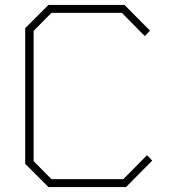

<svg xmlns="http://www.w3.org/2000/svg" viewBox="-20 -757 683 777"><path d="M176 0 82 -94V-643L176 -737H484L587 -633L566 -611L473 -705H188L116 -632V-105L188 -32H479L575 -129L596 -107L490 0Z"/></svg>

Font: Tomorrow ExtraLight
Style: Regular
Weight: 275
Designer: Tony de Marco, Monica Rizzolli
Foundry: Just in Type
Version: Version 2.002